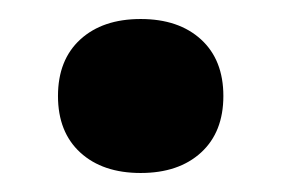

<svg xmlns="http://www.w3.org/2000/svg" viewBox="-20 -455 296 202"><path d="M64.5 -413.5Q88 -435 128 -435Q168 -435 191.5 -413.5Q215 -392 215 -354Q215 -316 191.5 -294.5Q168 -273 128 -273Q88 -273 64.5 -294.5Q41 -316 41 -354Q41 -392 64.5 -413.5Z"/></svg>

Font: Elaine Sans SemiBold
Style: Regular
Weight: 600
Designer: Wei Huang
Foundry: Wei Huang
Version: Version 2.001;December 24, 2019;FontCreator 12.0.0.2547 64-b